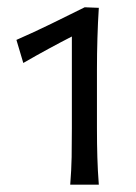

<svg xmlns="http://www.w3.org/2000/svg" viewBox="-20 -822 372 525"><path d="M172 -317H250.2Q247.2 -356.1 246.2 -391.9Q245.1 -427.7 245.1 -471.4V-631.8Q245.1 -675.5 246.4 -717.8Q247.6 -760.1 250.2 -800.6L211.6 -802.1Q165.4 -779 119.3 -756.6Q73.3 -734.1 24.9 -712.9L43.7 -649.8Q79.6 -670.6 112.7 -688.5Q145.8 -706.5 176.5 -722.2V-471.4Q176.5 -429.3 175.9 -392.7Q175.2 -356.1 172 -317Z"/></svg>

Font: Pinar FD VF
Style: Regular
Weight: 300
Designer: Amin Abedi
Version: Version 2.000